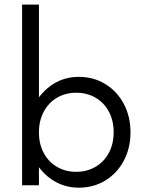

<svg xmlns="http://www.w3.org/2000/svg" viewBox="-20 -827 641 857"><path d="M153.8 -80.6V0H78.6V-806.6H153.8V-392.6Q188 -437.5 232.9 -460.7Q277.8 -483.9 332 -483.9Q397.9 -483.9 450.4 -451.7Q502.9 -419.4 532.7 -363Q562.5 -306.6 562.5 -236.3Q562.5 -166 532.5 -109.6Q502.4 -53.2 450 -21.2Q397.5 10.7 332 10.7Q278.3 10.7 232.9 -12.7Q187.5 -36.1 153.8 -80.6ZM320.3 -60.1Q368.2 -60.1 406.2 -82.3Q444.3 -104.5 465.8 -144.5Q487.3 -184.6 487.3 -236.3Q487.3 -289.1 465.6 -329.3Q443.8 -369.6 405.8 -391.4Q367.7 -413.1 320.3 -413.1Q272.5 -413.1 234.6 -390.9Q196.8 -368.7 175.3 -328.4Q153.8 -288.1 153.8 -236.3Q153.8 -183.6 175.5 -143.6Q197.3 -103.5 235.1 -81.8Q272.9 -60.1 320.3 -60.1Z"/></svg>

Font: Glacial Indifference
Style: Regular
Weight: 400
Designer: Alfredo Marco Pradil
Foundry: Alfredo Marco Pradil
Version: Version 1.312